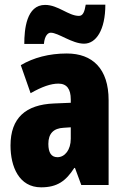

<svg xmlns="http://www.w3.org/2000/svg" viewBox="-20 -792 534 822"><path d="M84 -604H168C171 -640 186 -652 197 -652C230 -652 288 -605 340 -605C391 -605 431 -663 431 -772H347C342 -741 335 -724 318 -724C273 -724 229 -771 173 -771C93 -771 84 -666 84 -604ZM266 -563C190 -563 123 -545 69 -513L111 -393C160 -421 198 -434 230 -434C266 -434 283 -411 283 -366V-352L211 -349C90 -344 25 -287 25 -169C25 -79 61 10 156 10C225 10 262 -17 298 -73H301L328 0H445V-363C445 -498 376 -563 266 -563ZM253 -245 283 -247V-198C283 -151 258 -119 226 -119C200 -119 187 -138 187 -176C187 -220 209 -243 253 -245Z"/></svg>

Font: Noto Sans Georgian ExtraCondensed Black
Style: Regular
Weight: 900
Width: 2
Designer: Monotype Design Team, Akaki Razmadze
Foundry: Google LLC
Version: Version 2.005